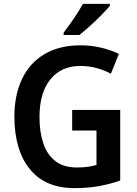

<svg xmlns="http://www.w3.org/2000/svg" viewBox="-20 -957 706 987"><path d="M351 -392H598V-29Q544 -10 487 0Q430 10 363 10Q212 10 133 -88Q54 -186 54 -358Q54 -469 93.5 -551.5Q133 -634 209 -679Q285 -724 394 -724Q449 -724 499.5 -712Q550 -700 591 -680L550 -578Q517 -596 477 -607Q437 -618 394 -618Q294 -618 238.5 -548.5Q183 -479 183 -356Q183 -279 202.5 -220.5Q222 -162 264.5 -129Q307 -96 375 -96Q407 -96 431 -99.5Q455 -103 476 -109V-286H351ZM545 -927Q529 -908 501.5 -880Q474 -852 443 -824Q412 -796 388 -777H307V-789Q332 -822 360 -862.5Q388 -903 406 -937H545Z"/></svg>

Font: Noto Sans SemiCondensed SemiBold
Style: Regular
Weight: 600
Width: 4
Designer: Monotype Design Team
Foundry: Monotype Imaging Inc.
Version: Version 2.013; ttfautohint (v1.8.4.7-5d5b)